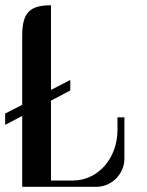

<svg xmlns="http://www.w3.org/2000/svg" viewBox="-21 -723 567 743"><path d="M176.3 -24.4H258.8Q299.3 -24.4 331.5 -40.8Q363.8 -57.1 386.5 -84.2Q409.2 -111.3 421.4 -146.5Q433.6 -181.6 433.6 -219.7V-269H460.4V-108.9Q460.4 -86.4 451.7 -66.7Q442.9 -46.9 428 -32Q413.1 -17.1 393.3 -8.5Q373.5 0 351.6 0H64.9V-274.4L-1 -239.7V-283.7L64.9 -317.4V-585.9Q64.9 -618.7 70.8 -641.1Q76.7 -663.6 89.8 -677.2Q103 -690.9 124.3 -696.8Q145.5 -702.6 176.3 -702.6V-375L251 -413.6V-373L176.3 -333.5Z"/></svg>

Font: Unique
Style: Regular
Weight: 400
Designer: Anna Pocius (aka Artmaker)
Foundry: Anna Pocius
Version: Version 1.000 2013 initial release